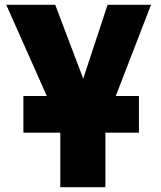

<svg xmlns="http://www.w3.org/2000/svg" viewBox="-20 -550 669 796"><path d="M77 0V-152H174L6 -530H209L325 -224L426 -530H606L460 -152H556V0H417V226H230V0Z"/></svg>

Font: Golos Text ExtraBold
Style: Regular
Weight: 800
Designer: A.Korolkova, Vitaly Kuzmin
Foundry: ParaType Ltd
Version: Version 2.004